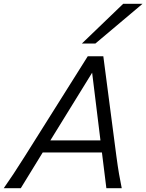

<svg xmlns="http://www.w3.org/2000/svg" viewBox="-30 -993 772 1013"><path d="M507.8 -188.5H195.3L79.6 0H-10.3Q17.6 -40 41 -75.2Q64.5 -110.4 101.6 -169.4L433.1 -696.3H515.1L584 -169.4Q591.8 -110.8 598.1 -75Q604.5 -39.1 612.3 0H531.2ZM235.8 -252.4H500L456.1 -609.4ZM722.2 -973.1 473.1 -763.2H401.9L620.1 -973.1Z"/></svg>

Font: Lesson One Light
Style: Italic
Weight: 300
Italic angle: -14°
Designer: But Ko, Victor Gaultney, Annie Olsen, Julie Remington, Don Collingsworth, Eric Hays, Becca Hirsbrunner
Version: Version 1.100